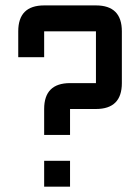

<svg xmlns="http://www.w3.org/2000/svg" viewBox="-20 -704 528 724"><path d="M146.5 -683.6H341.8Q439.5 -683.6 439.5 -585.9V-390.6Q439.5 -293 341.8 -293H244.1V-195.3H146.5V-293Q146.5 -390.6 244.1 -390.6H341.8V-585.9H146.5V-488.3H48.8V-585.9Q48.8 -683.6 146.5 -683.6ZM146.5 0V-97.7H244.1V0Z"/></svg>

Font: BabelStone Runic Beorhtric
Style: Regular
Weight: 400
Designer: Andrew West
Foundry: BabelStone
Version: Version 7.004;November 9, 2023